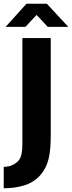

<svg xmlns="http://www.w3.org/2000/svg" viewBox="-40 -834 386 1029"><path d="M232 -630V-115Q232 -74 229.5 -41.5Q227 -9 220.5 17.5Q214 44 202.5 66Q191 88 174 107Q139 145 88.5 160Q38 175 -20 175V60Q5 60 22.5 52.5Q40 45 51 35Q69 20 74.5 -5Q80 -30 80 -62V-630ZM102 -814H211L326 -690H216L156 -754L96 -690H-10Z"/></svg>

Font: Ek Mukta ExtraBold
Style: Regular
Weight: 800
Designer: Girish Dalvi and Yashodeep Gholap
Foundry: Ek Type
Version: Version 2.538;PS 1.002;hotconv 16.6.51;makeotf.lib2.5.65220;